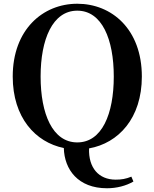

<svg xmlns="http://www.w3.org/2000/svg" viewBox="-20 -779 825 1026"><path d="M393 -18C261 -18 197 -170 197 -370C197 -569 261 -722 393 -722C525 -722 588 -569 588 -370C588 -170 525 -18 393 -18ZM552 227C603 227 654 214 693 191L682 165C653 177 629 181 598 181C508 181 452 118 456 14C613 -14 738 -147 738 -370C738 -623 577 -759 393 -759C209 -759 48 -621 48 -370C48 -151 169 -19 321 12C324 127 397 227 552 227Z"/></svg>

Font: Noto Serif KR
Style: Bold
Weight: 700
Designer: Ryoko NISHIZUKA 西塚涼子 (kana & ideographs); Frank Grießhammer (Latin, Greek & Cyrillic); Wenlong ZHANG 张文龙 (bopomofo); San
Foundry: Adobe
Version: Version 2.001;hotconv 1.1.0;makeotfexe 2.6.0